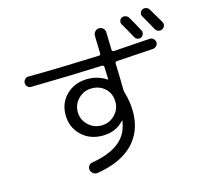

<svg xmlns="http://www.w3.org/2000/svg" viewBox="-125 -981 1249 1182"><g transform="rotate(-15 500.0 -390.5)"><path d="M573.2 -333Q573.2 -384.8 539.1 -418Q504.9 -451.2 453.1 -451.2Q403.3 -451.2 368.2 -416.5Q333 -381.8 333 -333Q333 -284.2 368.2 -249.5Q403.3 -214.8 453.1 -214.8Q502.9 -214.8 538.1 -249.5Q573.2 -284.2 573.2 -333ZM877 -653.3Q890.6 -654.3 900.9 -645Q911.1 -635.7 912.1 -623Q913.1 -609.4 903.3 -599.1Q893.6 -588.9 880.9 -587.9Q707 -576.2 647.5 -573.2Q636.7 -573.2 635.7 -561.5Q639.6 -449.2 639.6 -394.5Q639.6 -383.8 642.6 -374Q661.1 -315.4 662.1 -248Q662.1 -122.1 584 -42.5Q505.9 37.1 353.5 61.5Q338.9 63.5 326.7 54.7Q314.5 45.9 311 30.8Q307.6 15.6 316.9 3.9Q326.2 -7.8 340.8 -9.8Q544.9 -43.9 578.1 -178.7Q584 -208 585 -210.9Q585 -211.9 584 -211.9Q582 -211.9 582 -210.9Q530.3 -152.3 443.4 -152.3Q362.3 -152.3 309.1 -204.1Q255.9 -255.9 255.9 -335Q255.9 -412.1 309.1 -462.9Q362.3 -513.7 443.4 -513.7Q509.8 -513.7 563.5 -477.5H565.4Q566.4 -477.5 566.4 -480.5Q566.4 -491.2 563.5 -557.6Q563.5 -568.4 550.8 -569.3Q315.4 -559.6 94.7 -556.6Q82 -556.6 72.8 -566.4Q63.5 -576.2 63.5 -588.9Q63.5 -601.6 72.8 -611.8Q82 -622.1 95.7 -622.1Q313.5 -624 548.8 -633.8Q559.6 -633.8 559.6 -646.5Q559.6 -659.2 558.6 -682.1Q557.6 -705.1 557.1 -724.1Q556.6 -743.2 556.6 -759.8Q556.6 -774.4 567.4 -785.6Q578.1 -796.9 593.3 -796.9Q608.4 -796.9 619.1 -786.1Q629.9 -775.4 629.9 -759.8L632.8 -649.4Q632.8 -638.7 644.5 -637.7Q707 -641.6 877 -653.3ZM789.1 -811.5Q819.3 -760.7 841.8 -716.8Q847.7 -706.1 843.8 -693.4Q839.8 -680.7 829.1 -674.8Q818.4 -668.9 805.7 -673.3Q793 -677.7 787.1 -689.5Q751 -755.9 734.4 -783.2Q727.5 -793.9 731 -806.2Q734.4 -818.4 745.1 -824.2Q755.9 -830.1 769 -826.2Q782.2 -822.3 789.1 -811.5ZM924.8 -827.1Q962.9 -762.7 981.4 -730.5Q987.3 -719.7 982.4 -707.5Q977.5 -695.3 966.8 -689.5Q955.1 -683.6 942.4 -687.5Q929.7 -691.4 922.9 -703.1Q892.6 -756.8 869.1 -798.8Q862.3 -809.6 866.2 -821.8Q870.1 -834 880.9 -839.8Q892.6 -845.7 905.3 -841.8Q918 -837.9 924.8 -827.1Z"/></g></svg>

Font: Rounded-X Mgen+ 2m regular
Style: Regular
Weight: 400
Designer: [Source Han Sans]
Ryoko NISHIZUKA  (kana & ideographs); Paul D. Hunt (Latin, Greek & Cyrillic); Wenlong ZHANG  (bopomofo
Version: Version 1.059.20150602